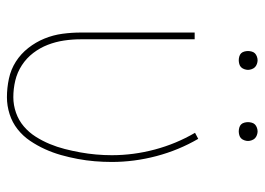

<svg xmlns="http://www.w3.org/2000/svg" viewBox="-122 -614 745 540"><g transform="rotate(90 250.0 -344.5)"><path d="M254 8Q228 8 202 2.5Q176 -3 154 -17Q132 -31 115.5 -52Q99 -73 89 -97.5Q79 -122 75.5 -148Q72 -174 72 -200V-520H91V-200Q91 -176 94.5 -152.5Q98 -129 106.5 -107Q115 -85 129.5 -66Q144 -47 164 -34Q184 -21 207 -15.5Q230 -10 254 -10Q276 -10 297.5 -17.5Q319 -25 336 -39.5Q353 -54 365 -73Q377 -92 385.5 -112.5Q394 -133 399.5 -154.5Q405 -176 409 -198Q413 -220 415 -242.5Q417 -265 417 -287Q417 -348 401 -408Q385 -468 354 -521L371 -530Q403 -475 419.5 -412.5Q436 -350 436 -287Q436 -263 434 -239Q432 -215 427.5 -191Q423 -167 416.5 -144Q410 -121 400 -99Q390 -77 376.5 -57Q363 -37 344 -22Q325 -7 301.5 0.5Q278 8 254 8ZM350 -644Q345 -644 339.5 -645.5Q334 -647 330.5 -650.5Q327 -654 325.5 -659.5Q324 -665 324 -670Q324 -675 325.5 -680.5Q327 -686 330.5 -689.5Q334 -693 339.5 -695Q345 -697 350 -697Q355 -697 360.5 -695Q366 -693 369.5 -689.5Q373 -686 375 -680.5Q377 -675 377 -670Q377 -665 375 -659.5Q373 -654 369.5 -650.5Q366 -647 360.5 -645.5Q355 -644 350 -644ZM150 -644Q145 -644 139.5 -645.5Q134 -647 130.5 -650.5Q127 -654 125.5 -659.5Q124 -665 124 -670Q124 -675 125.5 -680.5Q127 -686 130.5 -689.5Q134 -693 139.5 -695Q145 -697 150 -697Q155 -697 160.5 -695Q166 -693 169.5 -689.5Q173 -686 175 -680.5Q177 -675 177 -670Q177 -665 175 -659.5Q173 -654 169.5 -650.5Q166 -647 160.5 -645.5Q155 -644 150 -644Z"/></g></svg>

Font: Iosevka Thin
Style: Regular
Weight: 100
Monospace: yes
Designer: Belleve Invis
Foundry: Belleve Invis
Version: Version 32.5.0; ttfautohint (v1.8.4)